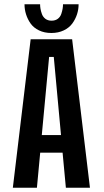

<svg xmlns="http://www.w3.org/2000/svg" viewBox="-20 -885 490 905"><path d="M350.5 -865Q350.5 -840.5 343 -817.5Q335.5 -794.5 320.8 -774.2Q306 -754 280.5 -741.8Q255 -729.5 222 -729.5Q189 -729.5 163.8 -741.8Q138.5 -754 124.2 -774.2Q110 -794.5 102.8 -817.5Q95.5 -840.5 95.5 -865H169Q169 -855 170.8 -844Q172.5 -833 177.5 -819Q182.5 -805 194.2 -796.2Q206 -787.5 223 -787.5Q240.5 -787.5 252.2 -796.2Q264 -805 268.8 -819.2Q273.5 -833.5 275.2 -844Q277 -854.5 277 -865ZM290.5 0 275 -165.5H169.5L154 0H40.5L124.5 -700H320L404 0ZM211.5 -616.5 177 -248.5H267.5L233.5 -616.5Z"/></svg>

Font: League Mono Condensed Medium
Style: Regular
Weight: 500
Width: 1
Designer: Tyler Finck
Foundry: The League of Moveable Type / Tyler Finck
Version: Version 2.210